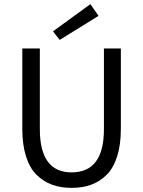

<svg xmlns="http://www.w3.org/2000/svg" viewBox="-20 -888 686 920"><path d="M86.9 -271V-655.8H170.9V-269Q170.9 -62 323.2 -62Q478 -62 478 -269V-655.8H559.1V-271Q559.1 -194.3 541.3 -138.4Q523.4 -82.5 491 -50.3Q458.5 -18.1 417 -2.9Q375.5 12.2 323.2 12.2Q271 12.2 229.5 -2.9Q188 -18.1 155.3 -50.3Q122.6 -82.5 104.7 -138.4Q86.9 -194.3 86.9 -271ZM266.1 -696.8 233.9 -737.8 413.1 -868.2 452.1 -812Z"/></svg>

Font: Source Sans Pro
Style: Regular
Weight: 400
Designer: Paul D. Hunt
Foundry: Adobe Systems Incorporated
Version: Version 3.006;hotconv 1.0.111;makeotfexe 2.5.65597